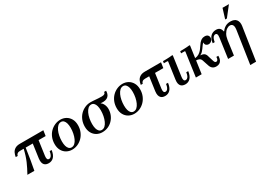

<svg xmlns="http://www.w3.org/2000/svg" viewBox="4 -1703 4075 2936"><g transform="rotate(-30 2041.0 -235.0)"><path d="M575 -374H124Q91 -374 73.5 -360Q56 -346 53 -324H18Q24 -364 40.5 -397Q57 -430 90 -449.5Q123 -469 176 -469H589ZM453 -392 414 -113Q410 -80 417.5 -62Q425 -44 447 -44Q459 -44 472 -52.5Q485 -61 496 -82.5Q507 -104 513 -144H548Q537 -66 501.5 -28Q466 10 411 10Q390 10 370 4Q350 -2 335.5 -17.5Q321 -33 314.5 -59.5Q308 -86 313 -128L350 -392ZM188 -377H223Q207 -264 191.5 -174Q176 -84 160 0H37Q62 -46 83.5 -88Q105 -130 123.5 -173Q142 -216 158 -266Q174 -316 188 -377Z M893 -479Q946 -479 990 -454.5Q1034 -430 1060.5 -383.5Q1087 -337 1087 -271Q1087 -210 1066 -158.5Q1045 -107 1008.5 -69.5Q972 -32 925 -11Q878 10 825 10Q773 10 728.5 -14.5Q684 -39 658 -86Q632 -133 632 -198Q632 -259 652.5 -310.5Q673 -362 709.5 -399.5Q746 -437 793.5 -458Q841 -479 893 -479ZM833 -25Q866 -25 891 -48Q916 -71 933.5 -109.5Q951 -148 960.5 -195.5Q970 -243 970 -292Q970 -338 960.5 -372Q951 -406 932 -425Q913 -444 886 -444Q853 -444 828 -421Q803 -398 785 -359.5Q767 -321 758 -273.5Q749 -226 749 -178Q749 -131 758.5 -97Q768 -63 787 -44Q806 -25 833 -25Z M1722 -512Q1722 -485 1714.5 -460.5Q1707 -436 1688 -417Q1669 -398 1635.5 -390Q1602 -382 1552 -388Q1576 -372 1589.5 -349Q1603 -326 1609 -302Q1615 -278 1615 -256Q1615 -199 1595 -150.5Q1575 -102 1539.5 -65.5Q1504 -29 1457.5 -9.5Q1411 10 1358 10Q1306 10 1261.5 -14.5Q1217 -39 1191 -86Q1165 -133 1165 -198Q1165 -259 1185.5 -310.5Q1206 -362 1242.5 -399.5Q1279 -437 1326.5 -458Q1374 -479 1426 -479Q1450 -479 1472 -477.5Q1494 -476 1516 -474Q1538 -472 1564 -470.5Q1590 -469 1623 -469Q1687 -469 1687 -512ZM1366 -25Q1399 -25 1424 -48Q1449 -71 1466.5 -109.5Q1484 -148 1493.5 -195.5Q1503 -243 1503 -292Q1503 -338 1493.5 -372Q1484 -406 1465 -425Q1446 -444 1419 -444Q1386 -444 1361 -421Q1336 -398 1318 -359.5Q1300 -321 1291 -273.5Q1282 -226 1282 -178Q1282 -131 1291.5 -97Q1301 -63 1320 -44Q1339 -25 1366 -25Z M1990 -479Q2043 -479 2087 -454.5Q2131 -430 2157.5 -383.5Q2184 -337 2184 -271Q2184 -210 2163 -158.5Q2142 -107 2105.5 -69.5Q2069 -32 2022 -11Q1975 10 1922 10Q1870 10 1825.5 -14.5Q1781 -39 1755 -86Q1729 -133 1729 -198Q1729 -259 1749.5 -310.5Q1770 -362 1806.5 -399.5Q1843 -437 1890.5 -458Q1938 -479 1990 -479ZM1930 -25Q1963 -25 1988 -48Q2013 -71 2030.5 -109.5Q2048 -148 2057.5 -195.5Q2067 -243 2067 -292Q2067 -338 2057.5 -372Q2048 -406 2029 -425Q2010 -444 1983 -444Q1950 -444 1925 -421Q1900 -398 1882 -359.5Q1864 -321 1855 -273.5Q1846 -226 1846 -178Q1846 -131 1855.5 -97Q1865 -63 1884 -44Q1903 -25 1930 -25Z M2653 -374H2332Q2299 -374 2281.5 -360Q2264 -346 2261 -324H2226Q2232 -364 2248.5 -397Q2265 -430 2298 -449.5Q2331 -469 2385 -469H2667ZM2509 -392 2470 -113Q2466 -80 2473.5 -62Q2481 -44 2503 -44Q2516 -44 2528.5 -52.5Q2541 -61 2552 -82.5Q2563 -104 2568 -144H2603Q2593 -66 2557.5 -28Q2522 10 2467 10Q2446 10 2426.5 4Q2407 -2 2392 -17.5Q2377 -33 2370.5 -59.5Q2364 -86 2369 -128L2406 -392Z M2925 -144H2960Q2949 -66 2913.5 -28Q2878 10 2824 10Q2803 10 2782.5 4Q2762 -2 2747.5 -17.5Q2733 -33 2726.5 -59.5Q2720 -86 2726 -128L2768 -427L2760 -434H2697L2702 -469Q2728 -469 2757.5 -469.5Q2787 -470 2816 -472Q2845 -474 2870 -477L2876 -469L2826 -113Q2822 -80 2829.5 -62Q2837 -44 2859 -44Q2872 -44 2885 -52.5Q2898 -61 2909 -82.5Q2920 -104 2925 -144Z M3370 10Q3330 10 3304.5 -10.5Q3279 -31 3267 -71L3235 -168Q3225 -202 3200.5 -213.5Q3176 -225 3146 -226L3114 0H3012L3072 -427L3064 -434H3001L3006 -469Q3032 -469 3061.5 -469.5Q3091 -470 3120 -472Q3149 -474 3174 -477L3180 -469L3151 -263Q3191 -267 3219 -284Q3247 -301 3268 -325.5Q3289 -350 3306 -377Q3323 -404 3342 -427Q3361 -450 3384.5 -464.5Q3408 -479 3441 -479Q3477 -479 3494.5 -461.5Q3512 -444 3512 -417Q3512 -385 3489.5 -364Q3467 -343 3437 -343Q3413 -343 3395 -359Q3377 -375 3378 -409Q3360 -392 3345.5 -371.5Q3331 -351 3316.5 -330.5Q3302 -310 3284 -291.5Q3266 -273 3239 -260Q3286 -258 3309 -239.5Q3332 -221 3342 -175L3365 -101Q3373 -73 3381.5 -63Q3390 -53 3403 -53Q3420 -53 3430.5 -69Q3441 -85 3441 -117H3476Q3476 -73 3463 -45Q3450 -17 3426.5 -3.5Q3403 10 3370 10Z M3895 -479Q3967 -479 3998 -438Q4029 -397 4019 -329L3931 250H3828L3914 -324Q3916 -338 3916.5 -356Q3917 -374 3912 -391Q3907 -408 3894.5 -419Q3882 -430 3859 -430Q3830 -430 3800.5 -409.5Q3771 -389 3749 -350Q3727 -311 3719 -255L3684 0H3581L3630 -351Q3633 -370 3632 -387Q3631 -404 3623.5 -414.5Q3616 -425 3599 -425Q3588 -425 3574.5 -417Q3561 -409 3549.5 -387Q3538 -365 3532 -325H3497Q3507 -406 3545.5 -442.5Q3584 -479 3640 -479Q3683 -479 3705.5 -458Q3728 -437 3734 -398H3742Q3765 -433 3803.5 -456Q3842 -479 3895 -479ZM4011 -720 3874 -545H3844L3898 -720Z"/></g></svg>

Font: Brygada 1918 SemiBold
Style: Italic
Weight: 600
Italic angle: -8°
Designer: Mateusz Machalski | Borys Kosmynka | Przemek Hoffer
Foundry: NIEPODLEGLA 2018
Version: Version 3.006